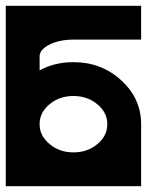

<svg xmlns="http://www.w3.org/2000/svg" viewBox="-20 -645 567 665"><path d="M117.2 -215.3V-214.4Q117.2 -174.3 151.9 -146Q186 -117.2 234.4 -117.2Q282.7 -117.2 317.1 -145.8Q351.6 -174.3 351.6 -214.8Q351.6 -255.4 317.1 -283.9Q282.7 -312.5 234.4 -312.5Q186 -312.5 151.9 -284.2Q117.2 -255.4 117.2 -215.3ZM0 -625H468.8V-507.8H234.4Q186 -507.8 151.9 -490.7Q117.2 -473.6 117.2 -449.7V-401.4Q169.4 -429.7 234.4 -429.7Q331.5 -429.7 400.1 -366.7Q468.8 -303.7 468.8 -214.8V0H0Z"/></svg>

Font: Leporid
Style: Regular
Weight: 400
Designer: GGBotNet
Foundry: GGBotNet
Version: 1.00